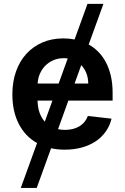

<svg xmlns="http://www.w3.org/2000/svg" viewBox="-20 -747 635 972"><path d="M429 -521.7Q456 -506.7 478.2 -484.2Q500.4 -461.6 516.3 -431.3Q532.3 -400.9 541.2 -362.4Q550.1 -323.9 550.1 -277V-237.6H326L273.8 -93Q282 -91.3 291 -90.4Q300.1 -89.5 309.3 -89.5Q351.2 -89.5 381.4 -107.2Q411.6 -125 424.7 -159.8L544.7 -146.3Q536.2 -110.8 516 -81.9Q495.7 -52.9 465.4 -32.3Q435 -11.7 395.1 -0.5Q355.1 10.7 307.5 10.7Q289.1 10.7 272 8.9Q255 7.1 238.6 3.6L165.8 204.5H85.2L167.6 -22.7Q107.6 -56.5 75.1 -119.7Q42.6 -182.9 42.6 -269.5Q42.6 -332.7 60.9 -384.8Q79.2 -436.8 113.1 -474.1Q147 -511.4 194.6 -532Q242.2 -552.6 300.8 -552.6Q329.9 -552.6 357.6 -547.2L422.9 -727.3H503.6ZM322.8 -451Q317.8 -451.7 312.9 -452.1Q307.9 -452.4 302.6 -452.4Q273.8 -452.4 250.2 -442.1Q226.6 -431.8 209.3 -414.4Q192.1 -397 182 -373.8Q171.9 -350.5 170.5 -324.2H277ZM170.1 -237.6Q170.8 -203.5 180.2 -176.8Q189.6 -150.2 206.7 -131L245.4 -237.6ZM357.6 -324.2H426.8Q426.5 -352.6 417.3 -376.2Q408 -399.9 391.3 -417.3Z"/></svg>

Font: Interop SemBd
Style: Regular
Weight: 600
Designer: Rasmus Andersson, Google, Jang Haemin
Foundry: jhaemin
Version: Version 1.008